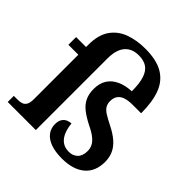

<svg xmlns="http://www.w3.org/2000/svg" viewBox="-203 -925 1092 1092"><g transform="rotate(45 343.0 -379.0)"><path d="M457 10Q404 10 366.5 -3.5Q329 -17 310 -42Q291 -67 291 -101Q291 -127 301 -142Q311 -157 326 -163.5Q341 -170 355 -170Q358 -134 370 -105.5Q382 -77 403.5 -61Q425 -45 458 -45Q490 -45 510.5 -65Q531 -85 531 -124Q531 -145 522.5 -162.5Q514 -180 493 -197.5Q472 -215 432 -234Q389 -256 361 -278Q333 -300 319 -329Q305 -358 305 -398Q305 -444 325 -475Q345 -506 382 -523Q419 -540 468 -542Q468 -605 455.5 -643Q443 -681 417.5 -698Q392 -715 352 -715Q297 -715 267.5 -680Q238 -645 238 -575V0H12V-49H45Q62 -49 76 -54Q90 -59 98 -73.5Q106 -88 106 -117V-474H26V-536H106V-553Q106 -633 138.5 -680Q171 -727 226.5 -747.5Q282 -768 352 -768Q442 -768 495 -736.5Q548 -705 571 -644Q594 -583 594 -491H525Q492 -491 468.5 -483.5Q445 -476 432.5 -459Q420 -442 420 -415Q420 -393 429.5 -377.5Q439 -362 460.5 -348.5Q482 -335 518 -317Q562 -295 590 -270.5Q618 -246 631.5 -216.5Q645 -187 645 -151Q645 -73 595.5 -31.5Q546 10 457 10Z"/></g></svg>

Font: Noto Rashi Hebrew SemiBold
Style: Regular
Weight: 600
Version: Version 1.006